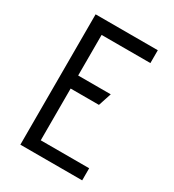

<svg xmlns="http://www.w3.org/2000/svg" viewBox="-171 -797 807 893"><g transform="rotate(30 232.5 -350.0)"><path d="M410 0V-65H150V-343H302L325 -413H150V-631H412V-700H78V0Z"/></g></svg>

Font: Advent Pro
Style: Medium
Weight: 500
Designer: Andreas Kalpakidis
Foundry: Andreas Kalpakidis
Version: Version 2.002 2008